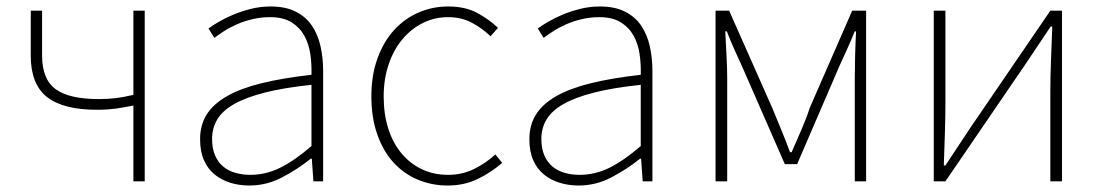

<svg xmlns="http://www.w3.org/2000/svg" viewBox="-20 -560 3405 593"><path d="M392 -234Q375 -231 362.5 -228.5Q350 -226 338 -224.5Q326 -223 312 -222Q298 -221 279 -221Q175 -221 125 -260.5Q75 -300 75 -388V-527H110V-388Q110 -315 152 -284.5Q194 -254 285 -254Q314 -254 338 -257Q362 -260 392 -267V-527H427V0H392Z M750 13Q719 13 691.5 4.5Q664 -4 643 -21Q622 -38 610 -65Q598 -92 598 -130Q598 -174 618.5 -206.5Q639 -239 681 -263Q723 -287 788 -303Q853 -319 942 -329Q943 -361 938.5 -392.5Q934 -424 920 -449.5Q906 -475 880.5 -491Q855 -507 814 -507Q786 -507 760.5 -501Q735 -495 713 -485.5Q691 -476 673 -464.5Q655 -453 642 -443L624 -472Q636 -481 655.5 -492.5Q675 -504 700 -514.5Q725 -525 754.5 -532.5Q784 -540 816 -540Q862 -540 893.5 -524Q925 -508 943.5 -480.5Q962 -453 970 -417Q978 -381 978 -341V0H948L943 -70H940Q899 -37 851 -12Q803 13 750 13ZM753 -20Q801 -20 845.5 -42Q890 -64 942 -109V-298Q856 -289 797.5 -274Q739 -259 703 -238.5Q667 -218 651 -191Q635 -164 635 -131Q635 -101 644.5 -79.5Q654 -58 670 -45Q686 -32 707.5 -26Q729 -20 753 -20Z M1363 13Q1313 13 1269.5 -5.5Q1226 -24 1194.5 -59Q1163 -94 1145 -145.5Q1127 -197 1127 -262Q1127 -328 1146 -380Q1165 -432 1197.5 -467.5Q1230 -503 1273 -521.5Q1316 -540 1364 -540Q1418 -540 1455 -519.5Q1492 -499 1518 -474L1495 -448Q1469 -473 1437 -490Q1405 -507 1364 -507Q1322 -507 1286 -489Q1250 -471 1223 -439Q1196 -407 1180.5 -361.5Q1165 -316 1165 -262Q1165 -208 1179 -163.5Q1193 -119 1219.5 -87Q1246 -55 1282.5 -37.5Q1319 -20 1364 -20Q1408 -20 1445 -38.5Q1482 -57 1510 -83L1531 -57Q1498 -28 1456 -7.5Q1414 13 1363 13Z M1767 13Q1736 13 1708.5 4.5Q1681 -4 1660 -21Q1639 -38 1627 -65Q1615 -92 1615 -130Q1615 -174 1635.5 -206.5Q1656 -239 1698 -263Q1740 -287 1805 -303Q1870 -319 1959 -329Q1960 -361 1955.5 -392.5Q1951 -424 1937 -449.5Q1923 -475 1897.5 -491Q1872 -507 1831 -507Q1803 -507 1777.5 -501Q1752 -495 1730 -485.5Q1708 -476 1690 -464.5Q1672 -453 1659 -443L1641 -472Q1653 -481 1672.5 -492.5Q1692 -504 1717 -514.5Q1742 -525 1771.5 -532.5Q1801 -540 1833 -540Q1879 -540 1910.5 -524Q1942 -508 1960.5 -480.5Q1979 -453 1987 -417Q1995 -381 1995 -341V0H1965L1960 -70H1957Q1916 -37 1868 -12Q1820 13 1767 13ZM1770 -20Q1818 -20 1862.5 -42Q1907 -64 1959 -109V-298Q1873 -289 1814.5 -274Q1756 -259 1720 -238.5Q1684 -218 1668 -191Q1652 -164 1652 -131Q1652 -101 1661.5 -79.5Q1671 -58 1687 -45Q1703 -32 1724.5 -26Q1746 -20 1770 -20Z M2190 -527H2232L2365 -227Q2379 -193 2393 -159Q2407 -125 2420 -90H2425Q2440 -125 2455 -159Q2470 -193 2481 -227L2612 -527H2655V0H2620V-318Q2620 -347 2621 -386Q2622 -425 2624 -463H2620Q2608 -434 2596.5 -408.5Q2585 -383 2573 -357L2442 -53H2404L2271 -357Q2259 -383 2247.5 -408.5Q2236 -434 2225 -463H2220Q2222 -425 2224 -386Q2226 -347 2226 -318V0H2190Z M2864 -527H2900V-249Q2900 -205 2898.5 -154Q2897 -103 2895 -49H2900Q2917 -74 2938 -106.5Q2959 -139 2976 -164L3224 -527H3260V0H3224V-277Q3224 -322 3226 -373Q3228 -424 3230 -478H3225L3148 -363L2900 0H2864Z"/></svg>

Font: SpoqaHanSansJP-Thin
Style: Regular
Weight: 250
Designer: [Source Han Sans]
Ryoko NISHIZUKA  (kana & ideographs); Paul D. Hunt (Latin, Greek & Cyrillic); Wenlong ZHANG  (bopomofo
Foundry: Spoqa (http://bi.spoqa.com)
Version: Version 1.002.20150607